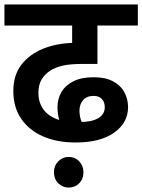

<svg xmlns="http://www.w3.org/2000/svg" viewBox="-20 -642 641 865"><path d="M321 0Q237 0 174 -27.5Q111 -55 75.5 -107Q40 -159 40 -232Q40 -303 76.5 -350.5Q113 -398 175.5 -423Q238 -448 316 -449H325L305 -426V-527H0V-622H601V-527H419V-354H353Q293 -354 259.5 -345.5Q226 -337 205 -323Q180 -306 166.5 -282.5Q153 -259 153 -223Q153 -187 169 -159Q185 -131 216.5 -114Q248 -97 293 -92Q300 -91 314 -91.5Q328 -92 335 -92Q393 -92 422.5 -109.5Q452 -127 452 -159Q452 -183 438.5 -196.5Q425 -210 402 -210Q371 -210 354.5 -191Q338 -172 338 -144Q338 -115 349 -89.5Q360 -64 379 -38L285 -22Q265 -55 252 -87Q239 -119 239 -160Q239 -197 257 -227.5Q275 -258 311 -276Q347 -294 402 -294Q455 -294 489.5 -275.5Q524 -257 540.5 -226Q557 -195 557 -160Q557 -89 494.5 -44.5Q432 0 321 0ZM223 134Q223 105 242.5 85Q262 65 289 65Q318 65 337 85Q356 105 356 134Q356 164 337 183.5Q318 203 289 203Q262 203 242.5 183.5Q223 164 223 134Z"/></svg>

Font: Noto Sans Devanagari SemiBold
Style: Regular
Weight: 600
Version: Version 2.003